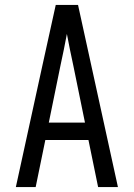

<svg xmlns="http://www.w3.org/2000/svg" viewBox="-20 -755 540 775"><path d="M44 0 151 -490 205 -735H295L456 0H376L337 -190H163L124 0ZM177 -260H323L276 -490Q269 -522 262.5 -554Q256 -586 250 -618Q244 -586 237.5 -554Q231 -522 224 -490Z"/></svg>

Font: Iosevka Custom
Style: Regular
Weight: 400
Monospace: yes
Designer: Belleve Invis
Foundry: Belleve Invis
Version: Version 32.5.0; ttfautohint (v1.8.4)